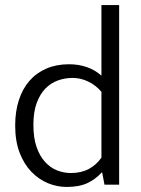

<svg xmlns="http://www.w3.org/2000/svg" viewBox="-20 -730 559 759"><path d="M381 -710H451V0H393L384 -48H382Q356 -20 324 -5.5Q292 9 243 9Q205 9 169 -6Q133 -21 104 -51Q75 -81 57.5 -126.5Q40 -172 40 -234Q40 -289 54.5 -334Q69 -379 96.5 -410.5Q124 -442 163.5 -459Q203 -476 253 -476Q290 -476 322.5 -465Q355 -454 381 -431ZM381 -367Q359 -393 329 -407.5Q299 -422 267 -422Q237 -422 209 -412Q181 -402 159.5 -380Q138 -358 125 -322.5Q112 -287 112 -237Q112 -185 124.5 -149Q137 -113 158 -90Q179 -67 205.5 -56.5Q232 -46 260 -46Q301 -46 331 -62Q361 -78 381 -107Z"/></svg>

Font: Mukta Malar Light
Style: Regular
Weight: 300
Designer: Aadarsh Rajan, Girish Dalvi, Yashodeep Gholap
Foundry: Ek Type
Version: Version 2.538;PS 1.000;hotconv 16.6.51;makeotf.lib2.5.65220;